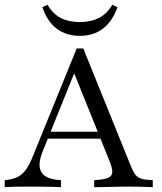

<svg xmlns="http://www.w3.org/2000/svg" viewBox="-22 -778 673 798"><path d="M154 -145.2Q133.9 -93.5 148.4 -65.3Q162.9 -37.1 214.5 -30.6L231.5 -29V0Q200 -1.6 164.5 -2Q129 -2.4 97.6 -2.4Q68.5 -2.4 43.1 -2Q17.7 -1.6 -2.4 0V-29L10.5 -30.6Q37.9 -34.7 56 -45.2Q74.2 -55.6 88.7 -77Q103.2 -98.4 117.7 -136.3L296.8 -576.6H324.2L518.5 -96Q527.4 -72.6 535.5 -59.3Q543.5 -46 555.2 -39.5Q566.9 -33.1 585.5 -31.5L612.9 -29V0Q600 -0.8 584.3 -1.2Q568.5 -1.6 551.6 -2Q534.7 -2.4 517.7 -2.4H515.3H516.1Q496 -2.4 475 -2Q454 -1.6 434.7 -1.2Q415.3 -0.8 398.8 -0.4Q382.3 0 369.4 0V-29L396 -31.5Q432.3 -35.5 441.1 -50Q450 -64.5 436.3 -100.8L281.5 -485.5L296.8 -499.2ZM158.9 -201.6 171 -230.6H428.2L438.7 -201.6ZM309.7 -629Q253.2 -629 213.7 -658.9Q174.2 -688.7 154 -748.4L175.8 -758.1Q197.6 -720.2 230.6 -703.2Q263.7 -686.3 309.7 -686.3Q354.8 -686.3 388.7 -703.2Q422.6 -720.2 444.4 -758.1L466.1 -748.4Q445.2 -688.7 405.6 -658.9Q366.1 -629 309.7 -629Z"/></svg>

Font: Playfair 5pt SemiExpanded Light Light
Style: Regular
Weight: 300
Version: Version 2.203